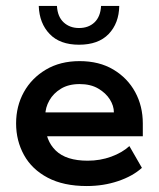

<svg xmlns="http://www.w3.org/2000/svg" viewBox="-20 -614 533 644"><path d="M271 10Q193 10 140 -18Q87 -46 60.5 -94Q34 -142 34 -200Q34 -258 60 -305Q86 -352 134 -380.5Q182 -409 247 -409Q313 -409 360.5 -380.5Q408 -352 433.5 -305Q459 -258 459 -200V-157H90V-237H362Q362 -259 348.5 -280.5Q335 -302 309.5 -317Q284 -332 247 -332Q210 -332 184.5 -316.5Q159 -301 145.5 -277Q132 -253 132 -228V-200Q132 -143 167 -109Q202 -75 274 -75Q316 -75 353 -88.5Q390 -102 414 -124L456 -51Q425 -23 376 -6.5Q327 10 271 10ZM245 -464Q181 -464 146.5 -500Q112 -536 110 -594H171Q173 -558 193.5 -539Q214 -520 245 -520Q277 -520 297 -539Q317 -558 319 -594H380Q379 -536 344.5 -500Q310 -464 245 -464Z"/></svg>

Font: Rokkitt SemiBold
Style: Regular
Weight: 600
Designer: Vernon Adams
Foundry: Vernon Adams
Version: Version 3.103